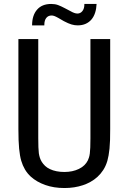

<svg xmlns="http://www.w3.org/2000/svg" viewBox="-20 -924 642 958"><path d="M140.1 -797.4Q140.1 -847.2 164.8 -875.7Q189.5 -904.3 235.4 -904.3Q254.9 -904.3 269.8 -898.7Q284.7 -893.1 303.2 -883.3L331.1 -868.7Q352.1 -856.4 366.2 -856.4Q381.3 -856.4 391.1 -868.7Q400.9 -880.9 400.9 -901.4V-904.3H461.9Q460.9 -880.4 454.6 -860.6Q448.2 -840.8 436.5 -826.9Q424.8 -813 407.5 -805.2Q390.1 -797.4 367.7 -797.4Q352.1 -797.4 336.7 -802Q321.3 -806.6 298.8 -818.4L271 -834.5Q258.8 -841.3 251.5 -844Q244.1 -846.7 237.3 -846.7Q220.7 -846.7 210.9 -834.5Q201.2 -822.3 201.2 -800.3V-797.4ZM301.8 14.2Q248.5 14.2 205.8 -1Q163.1 -16.1 133.8 -42.5Q116.2 -58.6 104.5 -78.6Q92.8 -98.6 85.9 -122.1Q79.1 -145 75.4 -182.4Q71.8 -219.7 71.8 -279.8V-729H170.9V-234.9Q170.9 -181.6 173.8 -159.2Q175.3 -148.9 178.7 -137.7Q182.1 -126.5 188.7 -116Q195.3 -105.5 205.1 -96.2Q214.8 -86.9 229.5 -80.1Q243.7 -73.2 262 -69.6Q280.3 -65.9 300.8 -65.9Q342.3 -65.9 373.5 -81.1Q404.8 -96.2 418.5 -124Q421.4 -129.9 424.1 -138.7Q426.8 -147.5 428.2 -158.7Q431.2 -181.2 431.2 -233.9V-729H529.8V-279.8Q529.8 -249 529.1 -225.1Q528.3 -201.2 526.4 -182.1Q524.4 -163.1 521.7 -148.2Q519 -133.3 515.6 -121.1Q507.8 -95.2 495.1 -75.7Q482.4 -56.2 466.3 -41.5Q450.2 -26.9 431.6 -16.6Q413.1 -6.3 394 0Q351.6 14.2 301.8 14.2Z"/></svg>

Font: Hack
Style: Regular
Weight: 400
Monospace: yes
Designer: Christopher Simpkins
Foundry: Christopher Simpkins
Version: Version 2.019; ttfautohint (v1.4.1) -l 4 -r 80 -G 350 -x 0 -